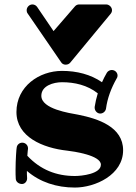

<svg xmlns="http://www.w3.org/2000/svg" viewBox="-20 -815 612 864"><path d="M534 -139C534 -244 422 -281 331 -299C294 -306 166 -324 166 -384C166 -429 220 -445 259 -445C316 -445 373 -432 420 -395C414 -375 409 -354 406 -334C406 -332 406 -331 406 -330C406 -317 417 -304 431 -304C444 -304 455 -314 457 -326C463 -372 480 -418 505 -462C508 -466 509 -470 509 -475C509 -488 498 -500 483 -500C475 -500 466 -496 461 -488C453 -474 445 -459 439 -445C388 -480 326 -496 259 -496C156 -496 54 -426 54 -311C54 -199 172 -149 283 -137C308 -134 434 -117 434 -74C434 -32 347 -23 317 -23C234 -23 162 -51 103 -114C104 -132 106 -145 106 -145C106 -146 106 -147 106 -148C106 -160 96 -173 80 -173C67 -173 56 -163 55 -150C54 -147 50 -98 50 -50C50 -36 50 -23 51 -10C52 3 64 13 79 13C92 13 102 1 102 -12C102 -13 102 -13 102 -14C101 -24 101 -35 101 -46C160 5 235 29 317 29C408 29 534 -28 534 -139ZM458 -795H336C329 -795 322 -792 317 -786L221 -675L147 -784C142 -791 134 -795 126 -795C111 -795 100 -782 100 -769C100 -764 101 -759 104 -755L255 -535C259 -528 267 -524 275 -524C284 -524 291 -527 296 -533L478 -753C482 -758 484 -763 484 -769C484 -784 470 -795 458 -795Z"/></svg>

Font: Ribeye
Style: Regular
Weight: 400
Designer: Astigmatic (AOETI)
Foundry: Astigmatic (AOETI)
Version: Version 1.000